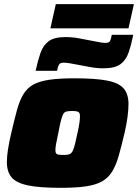

<svg xmlns="http://www.w3.org/2000/svg" viewBox="-20 -894 663 922"><path d="M271 8Q172 8 115.5 -3.5Q59 -15 36 -42Q13 -69 13 -116Q13 -142 18.5 -177.5Q24 -213 34 -255Q49 -320 61.5 -365.5Q74 -411 92 -441Q110 -471 139.5 -487.5Q169 -504 217 -511Q265 -518 338 -518Q438 -518 494.5 -507Q551 -496 574 -469Q597 -442 597 -395Q597 -368 592.5 -333Q588 -298 578 -255Q563 -191 550 -145.5Q537 -100 518.5 -70Q500 -40 470 -23Q440 -6 392 1Q344 8 271 8ZM284 -150Q298 -150 306.5 -151.5Q315 -153 321 -158Q327 -163 331.5 -174.5Q336 -186 341 -205.5Q346 -225 352 -255Q359 -286 361.5 -305Q364 -324 364 -336Q364 -348 360 -353Q356 -358 347.5 -359.5Q339 -361 326 -361Q309 -361 299 -358.5Q289 -356 283.5 -346Q278 -336 272.5 -314.5Q267 -293 260 -255Q253 -224 249.5 -204Q246 -184 246 -173Q246 -162 250 -157Q254 -152 262.5 -151Q271 -150 284 -150ZM151 -554Q162 -604 174.5 -640Q187 -676 213.5 -696Q240 -716 295 -716Q327 -716 359 -710Q391 -704 417 -699Q439 -695 456 -691.5Q473 -688 485 -688Q504 -688 508.5 -697Q513 -706 517 -727H620Q610 -678 597.5 -641.5Q585 -605 558 -585.5Q531 -566 476 -566Q444 -566 412.5 -572Q381 -578 354 -583Q334 -587 316 -590Q298 -593 286 -593Q269 -593 263.5 -584Q258 -575 254 -554ZM222 -758 248 -874H623L597 -758Z"/></svg>

Font: Saira SemiExpanded Black
Style: Italic
Weight: 900
Width: 6
Italic angle: -12°
Designer: Hector Gatti with collaboration of the Omnibus-Type team
Foundry: Omnibus-Type
Version: Version 1.101